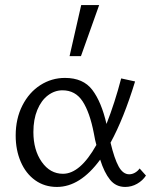

<svg xmlns="http://www.w3.org/2000/svg" viewBox="-20 -731 597 759"><path d="M42 -195Q42 -262 68.5 -314Q95 -366 139.5 -394.5Q184 -423 237 -423Q309 -423 345 -375.5Q381 -328 401 -241Q434 -325 459 -421L514 -409Q469 -262 417 -167Q432 -104 449 -73Q466 -42 491 -42Q502 -42 513 -48Q524 -54 532 -65L557 -37Q544 -17 522 -4.5Q500 8 475 8Q438 8 415 -20.5Q392 -49 376 -100Q297 8 205 8Q156 8 119 -18.5Q82 -45 62 -91.5Q42 -138 42 -195ZM229 -44Q297 -44 361 -158Q356 -175 351 -204Q335 -287 306.5 -330.5Q278 -374 227 -374Q196 -374 169.5 -354Q143 -334 127.5 -296.5Q112 -259 112 -209Q112 -138 145 -91Q178 -44 229 -44ZM301 -711H372L300 -509H255Z"/></svg>

Font: QiushuiShotai Bright
Style: Regular
Weight: 400
Designer: Christian Thalmann (Catharsis Fonts)
Version: Version 1.250;